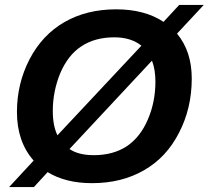

<svg xmlns="http://www.w3.org/2000/svg" viewBox="-20 -736 850 782"><path d="M453 -698Q569 -698 646 -647L710 -716H810L701 -599Q761 -527 761 -416Q761 -295 709 -195Q658 -95 566.5 -42.5Q475 10 355 10Q247 10 174 -35L118 26H17L117 -82Q49 -159 49 -280Q49 -395 100 -494Q152 -594 242.5 -646Q333 -698 453 -698ZM446 -584Q366 -584 311 -547Q257 -512 225 -437Q195 -363 195 -284Q195 -224 214 -185L556 -550Q513 -584 446 -584ZM613 -404Q613 -452 599 -489L263 -129Q300 -104 362 -104Q440 -104 496 -140Q552 -178 582 -249Q613 -320 613 -404Z"/></svg>

Font: Libra Sans Modern
Style: Bold Italic
Weight: 700
Italic angle: -12°
Foundry: Stefan Peev, Context Ltd
Version: Version 1.000